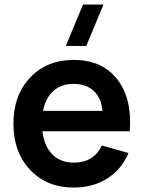

<svg xmlns="http://www.w3.org/2000/svg" viewBox="-20 -823 642 858"><path d="M365.7 -617.7H273.9L351.1 -802.7H442.4ZM309.6 -96.2Q398.9 -96.2 435.1 -172.9L554.2 -139.2Q522.9 -65.4 459 -25.1Q395 15.1 309.6 15.1Q189 15.1 114.5 -64Q40 -143.1 40 -270Q40 -397.5 114.7 -476.3Q189.5 -555.2 308.6 -555.2Q436.5 -555.2 503.7 -469Q570.8 -382.8 560.1 -236.3H169.4Q177.7 -169.4 214.1 -132.8Q250.5 -96.2 309.6 -96.2ZM172.4 -327.6H437.5Q433.1 -384.8 399.2 -416.5Q365.2 -448.2 308.6 -448.2Q253.9 -448.2 218.8 -416.7Q183.6 -385.3 172.4 -327.6Z"/></svg>

Font: Vela Sans Bd
Style: Bold
Weight: 700
Designer: Principal design: Mikhail Sharanda - project Manrope.
Design modification: Ravid Balaliev
Foundry: Mikhail Sharanda
Version: Version 1.001